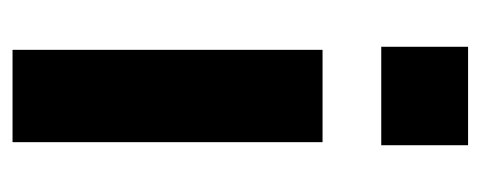

<svg xmlns="http://www.w3.org/2000/svg" viewBox="-256 -530 785 314"><g transform="rotate(90 137.0 -372.5)"><path d="M61 0V-507H212V0ZM56 -745H217V-603H56Z"/></g></svg>

Font: Muli ExtraBold
Style: Regular
Weight: 800
Designer: Vernon Adams
Foundry: Vernon Adams
Version: Version 2.000